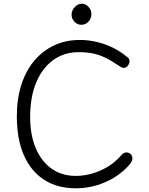

<svg xmlns="http://www.w3.org/2000/svg" viewBox="-20 -996 803 1038"><path d="M666 -689Q674 -684 677 -678Q680 -672 680 -665Q680 -655 675.5 -647Q671 -639 664 -634Q657 -629 649 -629Q641 -629 634 -633.5Q627 -638 619 -643Q581 -669 548.5 -684.5Q516 -700 482 -707Q448 -714 404 -714Q327 -714 268 -671.5Q209 -629 176 -550.5Q143 -472 143 -363Q143 -267 173 -195.5Q203 -124 258.5 -84.5Q314 -45 389 -45Q434 -45 479 -58Q524 -71 564.5 -96Q605 -121 634 -155Q642 -164 649 -168Q656 -172 664 -172Q672 -172 679.5 -168Q687 -164 691.5 -156.5Q696 -149 696 -140Q696 -130 690 -119.5Q684 -109 670 -95Q618 -40 544 -9Q470 22 390 22Q290 22 218.5 -24Q147 -70 109 -157Q71 -244 71 -367Q71 -462 95.5 -538Q120 -614 165.5 -668Q211 -722 273.5 -751Q336 -780 411 -780Q460 -780 506.5 -768.5Q553 -757 593.5 -736.5Q634 -716 666 -689ZM420 -862Q399 -862 383 -878Q367 -894 367 -917Q367 -939 384 -957.5Q401 -976 422 -976Q436 -976 447.5 -968.5Q459 -961 466.5 -948.5Q474 -936 474 -920Q474 -895 458 -878.5Q442 -862 420 -862Z"/></svg>

Font: Playpen Sans Light
Style: Regular
Weight: 300
Designer: Laura Meseguer, Veronika Burian, José Scaglione
Foundry: TypeTogether
Version: Version 1.001